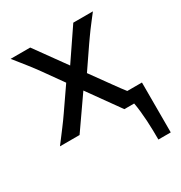

<svg xmlns="http://www.w3.org/2000/svg" viewBox="-168 -617 895 952"><g transform="rotate(-30 279.5 -141.5)"><path d="M534.7 -70.8V214.8H463.9Q463.9 191.4 463.4 163.6Q462.9 135.7 461.2 106.9Q459.5 78.1 456.5 50.5Q453.6 22.9 449.2 0H393.1L263.2 -181.6L136.7 0H24.4Q44.4 -26.4 57.9 -44.2Q71.3 -62 82 -76.2Q92.8 -90.3 101.8 -103Q110.8 -115.7 122.1 -131.8L209 -257.8L131.8 -366.2Q119.6 -383.3 109.4 -396.7Q99.1 -410.2 87.9 -424.6Q76.7 -439 62.7 -456.3Q48.8 -473.6 29.3 -498H141.6L268.6 -321.8L388.2 -498H500.5Q481.4 -473.6 468.3 -456.3Q455.1 -439 444.3 -424.6Q433.6 -410.2 424.1 -396.5Q414.6 -382.8 402.8 -366.2L321.8 -247.6L405.3 -131.8Q417.5 -114.7 429.2 -98.9Q440.9 -83 450.7 -70.8Z"/></g></svg>

Font: Andika FrenchTight
Style: Regular
Weight: 400
Designer: Victor Gaultney, Annie Olsen, Julie Remington, Don Collingsworth, Eric Hays, Becca Hirsbrunner
Foundry: SIL International
Version: Version 5.000 ; Dig1 Dig4Opn Dig7 LnSpcTght